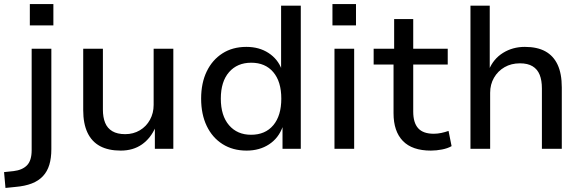

<svg xmlns="http://www.w3.org/2000/svg" viewBox="-77 -733 2869 946"><path d="M70 -608V-713H186V-608ZM-50 193 -57 115 -10 110Q33 105 56 81.5Q79 58 79 7V-493H176V2Q176 46 166 79Q156 112 134.5 135Q113 158 79.5 171Q46 184 -1 188Z M518 9Q457 9 416 -13Q375 -35 354 -79.5Q333 -124 333 -190V-493H430V-193Q430 -155 441 -128Q452 -101 476.5 -86.5Q501 -72 540 -72Q580 -72 612 -91Q644 -110 662 -143Q680 -176 680 -216V-493H777V0H686V-108H690Q666 -52 622.5 -21.5Q579 9 518 9Z M1138 9Q1070 9 1019.5 -23Q969 -55 941.5 -112.5Q914 -170 914 -247Q914 -324 941.5 -381Q969 -438 1019 -470Q1069 -502 1137 -502Q1200 -502 1246 -472Q1292 -442 1311 -391H1308V-705H1405V0H1315V-109H1316Q1296 -53 1249 -22Q1202 9 1138 9ZM1160 -69Q1230 -69 1269.5 -116Q1309 -163 1309 -247Q1309 -331 1269.5 -377.5Q1230 -424 1161 -424Q1092 -424 1051.5 -377.5Q1011 -331 1011 -247Q1011 -163 1051.5 -116Q1092 -69 1160 -69Z M1561 -608V-713H1677V-608ZM1571 0V-493H1668V0Z M2046 9Q1954 9 1908 -38.5Q1862 -86 1862 -175V-415H1764V-493H1865V-639H1959V-493H2129V-415H1959V-183Q1959 -128 1983.5 -101Q2008 -74 2060 -74Q2079 -74 2097.5 -78Q2116 -82 2133 -88L2148 -13Q2129 -2 2101 3.5Q2073 9 2046 9Z M2241 0V-705H2336V-389H2332Q2354 -443 2401.5 -472.5Q2449 -502 2509 -502Q2570 -502 2610 -480Q2650 -458 2670.5 -414Q2691 -370 2691 -302V0H2593V-297Q2593 -337 2582 -364.5Q2571 -392 2547 -406.5Q2523 -421 2485 -421Q2442 -421 2409 -402Q2376 -383 2357 -350Q2338 -317 2338 -276V0Z"/></svg>

Font: Nunito Sans 12pt ExtraLight 9pt Medium
Style: Regular
Weight: 500
Version: Version 3.101;gftools[0.9.27]